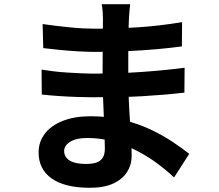

<svg xmlns="http://www.w3.org/2000/svg" viewBox="-20 -829 1040 910"><path d="M597 -809Q595 -794 593.5 -775.5Q592 -757 591 -738Q590 -718 589 -684.5Q588 -651 588 -611Q588 -571 588 -532Q588 -493 588 -461Q588 -419 590 -367.5Q592 -316 595.5 -263.5Q599 -211 601.5 -165.5Q604 -120 604 -90Q604 -48 582 -13.5Q560 21 516.5 41Q473 61 407 61Q287 61 225 17Q163 -27 163 -106Q163 -157 192.5 -195.5Q222 -234 277.5 -256Q333 -278 410 -278Q492 -278 563.5 -260.5Q635 -243 694 -215Q753 -187 799 -156Q845 -125 877 -100L805 12Q769 -22 724.5 -55Q680 -88 627.5 -115Q575 -142 516.5 -158.5Q458 -175 393 -175Q341 -175 312.5 -157Q284 -139 284 -113Q284 -94 296 -80Q308 -66 331 -59Q354 -52 389 -52Q416 -52 435.5 -58Q455 -64 466 -80Q477 -96 477 -125Q477 -147 475.5 -188Q474 -229 472 -278.5Q470 -328 468 -376Q466 -424 466 -461Q466 -497 466.5 -536.5Q467 -576 467 -615Q467 -654 467.5 -686.5Q468 -719 468 -740Q468 -754 466.5 -774.5Q465 -795 462 -809ZM182 -715Q209 -711 242 -707Q275 -703 309.5 -699.5Q344 -696 375 -694.5Q406 -693 429 -693Q531 -693 632.5 -699.5Q734 -706 843 -724L842 -609Q791 -602 724 -596Q657 -590 581.5 -586.5Q506 -583 430 -583Q399 -583 353.5 -585.5Q308 -588 263 -592.5Q218 -597 185 -601ZM177 -499Q201 -495 234 -491Q267 -487 301.5 -485Q336 -483 367 -481.5Q398 -480 418 -480Q511 -480 586.5 -484Q662 -488 728 -494Q794 -500 855 -508L854 -390Q802 -384 753.5 -380Q705 -376 654.5 -373Q604 -370 546 -369Q488 -368 416 -368Q387 -368 344 -369.5Q301 -371 256.5 -374Q212 -377 178 -381Z"/></svg>

Font: Noto Sans JP Thin
Style: Bold
Weight: 700
Version: Version 2.004-H2;hotconv 1.0.118;makeotfexe 2.5.65603